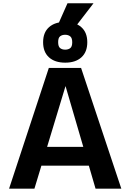

<svg xmlns="http://www.w3.org/2000/svg" viewBox="-20 -1126 778 1146"><path d="M34.2 0 271.5 -720.7H463.9L704.1 0H550.3L510.3 -137.2H227.1L185.5 0ZM261.2 -249.5H477.1L371.1 -612.3ZM369.1 -752Q307.6 -752 272.5 -783.7Q237.3 -815.4 237.3 -874Q237.3 -932.1 272.5 -963.6Q307.6 -995.1 369.1 -995.1Q430.2 -995.1 465.6 -963.6Q501 -932.1 501 -874Q501 -815.4 465.8 -783.7Q430.7 -752 369.1 -752ZM369.1 -829.6Q387.2 -829.6 399.2 -838.6Q411.1 -847.7 411.1 -873.5Q411.1 -899.4 399.2 -908.9Q387.2 -918.5 368.7 -918.5Q350.6 -918.5 338.9 -909.4Q327.1 -900.4 327.1 -874.5Q327.1 -848.1 338.9 -838.9Q350.6 -829.6 369.1 -829.6ZM382.8 -1106.4H538.1L400.9 -928.2H303.7Z"/></svg>

Font: Monda
Style: Bold
Weight: 700
Designer: Vernon Adams
Foundry: Vernon Adams
Version: Version 2.100; ttfautohint (v1.8.3)